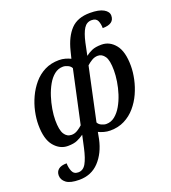

<svg xmlns="http://www.w3.org/2000/svg" viewBox="-176 -899 1134 1274"><g transform="rotate(-20 391.0 -261.5)"><path d="M164 247Q100 247 72 225.5Q44 204 44 173Q44 146 63 130.5Q82 115 121 115Q121 145 132 171.5Q143 198 174 198Q209 198 229 162.5Q249 127 264 59L283 -28Q262 -13 236.5 -1.5Q211 10 169 10Q113 10 72.5 -38.5Q32 -87 32 -189Q32 -233 42.5 -282Q53 -331 74.5 -377.5Q96 -424 128.5 -462.5Q161 -501 205.5 -523.5Q250 -546 307 -546Q330 -546 351 -540Q372 -534 388 -526L401 -578Q424 -670 471.5 -720Q519 -770 607 -770Q670 -770 702.5 -751.5Q735 -733 735 -705Q735 -646 653 -646Q653 -676 643 -698.5Q633 -721 601 -721Q566 -721 546 -689.5Q526 -658 512 -595L494 -508Q513 -523 538.5 -534.5Q564 -546 607 -546Q664 -546 703.5 -497.5Q743 -449 743 -347Q743 -303 732.5 -254Q722 -205 701 -158.5Q680 -112 647 -73.5Q614 -35 569.5 -12.5Q525 10 469 10Q446 10 424.5 4Q403 -2 387 -10L378 38Q358 131 303.5 189Q249 247 164 247ZM218 -51Q240 -51 260 -63.5Q280 -76 295 -90L376 -464Q369 -479 351 -487.5Q333 -496 317 -496Q283 -496 256 -474.5Q229 -453 209 -417.5Q189 -382 175.5 -340Q162 -298 155 -256Q148 -214 148 -179Q148 -110 166.5 -80.5Q185 -51 218 -51ZM459 -40Q492 -40 519 -61.5Q546 -83 566.5 -118.5Q587 -154 600.5 -196Q614 -238 620.5 -280Q627 -322 627 -357Q627 -429 607.5 -457Q588 -485 559 -485Q536 -485 515.5 -472.5Q495 -460 480 -446L400 -72Q407 -57 425 -48.5Q443 -40 459 -40Z"/></g></svg>

Font: Noto Serif Medium
Style: Italic
Weight: 500
Italic angle: -12°
Designer: Monotype Design Team
Foundry: Monotype Imaging Inc.
Version: Version 2.014; ttfautohint (v1.8.4.7-5d5b)